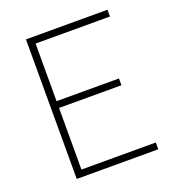

<svg xmlns="http://www.w3.org/2000/svg" viewBox="-128 -802 828 905"><g transform="rotate(-20 286.0 -350.0)"><path d="M103 0V-700H512V-666H139V-377H452V-343H139V-34H512V0Z"/></g></svg>

Font: TypoPRO Titillium Text
Style: 1 wt
Weight: 100
Designer: Accademia di Belle Arti di Urbino and others
Foundry: Accademia di Belle Arti di Urbino and others.
Version: Version 25.000